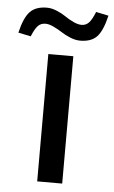

<svg xmlns="http://www.w3.org/2000/svg" viewBox="-130 -715 446 751"><g transform="rotate(5 93.5 -340.0)"><path d="M44.9 -500H143.1V0H44.9ZM-79.1 -573.2Q-64.9 -633.3 -42.2 -656.7Q-19.5 -680.2 23.9 -680.2Q42.5 -680.2 63 -671.6Q83.5 -663.1 98.6 -652.6Q113.8 -642.1 131.8 -633.5Q149.9 -625 164.1 -625Q181.2 -625 192.9 -637.2Q204.6 -649.4 216.8 -680.2L266.1 -669.9Q252 -609.9 229.7 -586.4Q207.5 -563 164.1 -563Q145.5 -563 124.8 -571.5Q104 -580.1 88.9 -590.1Q73.7 -600.1 55.7 -608.6Q37.6 -617.2 23.9 -617.2Q5.9 -617.2 -5.6 -605.5Q-17.1 -593.8 -29.8 -563Z"/></g></svg>

Font: LT Wave
Style: Regular
Weight: 400
Designer: Daniel Lyons
Version: Version 2.5 (Glyphs App)